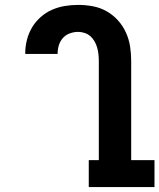

<svg xmlns="http://www.w3.org/2000/svg" viewBox="-20 -763 650 783"><path d="M342 0V-110H383V-514Q383 -528 381.5 -541.5Q380 -555 376.5 -568Q373 -581 366 -593.5Q359 -606 349 -615Q339 -624 325.5 -628.5Q312 -633 299 -633Q282 -633 265 -627Q248 -621 236.5 -608Q225 -595 220 -578.5Q215 -562 215 -545V-543H83V-547Q83 -574 90 -601Q97 -628 111 -651.5Q125 -675 146 -693.5Q167 -712 192 -723Q217 -734 244 -738.5Q271 -743 299 -743Q329 -743 358.5 -737.5Q388 -732 414 -717.5Q440 -703 460.5 -680.5Q481 -658 493.5 -630.5Q506 -603 510.5 -573.5Q515 -544 515 -514V-110H610V0Z"/></svg>

Font: Iosevka HT Extrabold Extended
Style: Regular
Weight: 800
Width: 7
Monospace: yes
Designer: Belleve Invis
Foundry: Belleve Invis
Version: Version 32.3.0; ttfautohint (v1.8.4)